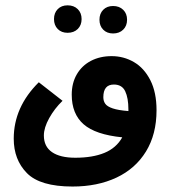

<svg xmlns="http://www.w3.org/2000/svg" viewBox="-20 -518 640 720"><path d="M31.5 2Q31.5 -116.5 125.5 -209.5L214.5 -140Q184.5 -111 164.5 -75Q144.5 -39 144.5 -10Q144.5 31.5 175 52.5Q205.5 73.5 262.5 73.5Q327.5 73.5 371.8 55.2Q416 37 438.5 -3Q338 -13 293.5 -52Q249 -91 249 -163Q249 -206.5 268 -239.2Q287 -272 321 -289.8Q355 -307.5 398.5 -307.5Q444 -307.5 482.2 -285.2Q520.5 -263 543.8 -217.2Q567 -171.5 567 -104.5Q567 -14.5 527.5 50Q488 114.5 416.8 148Q345.5 181.5 252 181.5Q130.5 181.5 81 131.2Q31.5 81 31.5 2ZM182.5 -446.5Q182.5 -469.5 196.5 -483.8Q210.5 -498 233.5 -498Q257 -498 271.5 -483.8Q286 -469.5 286 -446.5Q286 -423.5 271.5 -409.2Q257 -395 233.5 -395Q210.5 -395 196.5 -409.2Q182.5 -423.5 182.5 -446.5ZM353 -444Q353 -467 367 -481.2Q381 -495.5 404 -495.5Q427.5 -495.5 442 -481.2Q456.5 -467 456.5 -444Q456.5 -421 442 -406.8Q427.5 -392.5 404 -392.5Q381 -392.5 367 -406.8Q353 -421 353 -444ZM461.5 -101.5V-108Q461.5 -150.5 449.5 -175.8Q437.5 -201 407 -201Q367.5 -201 367.5 -153.5Q367.5 -139 374.8 -128.8Q382 -118.5 402.8 -111.5Q423.5 -104.5 461.5 -101.5Z"/></svg>

Font: JuliaMono
Style: Bold
Weight: 700
Monospace: yes
Designer: cormullion
Foundry: corm
Version: Version 0.055; ttfautohint (v1.8.4)